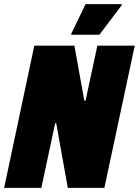

<svg xmlns="http://www.w3.org/2000/svg" viewBox="-30 -909 672 929"><path d="M-10 0 136 -688H330L378 -422H384L441 -688H622L475 0H298L242 -313H237L170 0ZM315 -741V-746L384 -889H559V-884L451 -741Z"/></svg>

Font: Saira SemiCondensed Black
Style: Italic
Weight: 900
Width: 4
Italic angle: -12°
Designer: Hector Gatti with collaboration of the Omnibus-Type team
Foundry: Omnibus-Type
Version: Version 1.101